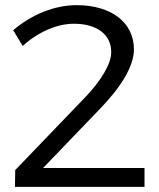

<svg xmlns="http://www.w3.org/2000/svg" viewBox="-20 -724 615 744"><path d="M147 -73 370 -305C447 -385 499 -466 499 -533C499 -637 411 -704 277 -704C190 -704 102 -667 31 -607L68 -546C126 -599 200 -632 266 -632C356 -632 411 -590 411 -522C411 -476 371 -411 312 -349L39 -65L38 0H540V-73Z"/></svg>

Font: Juman Normal
Style: Regular
Weight: 300
Designer: Bandar Raffah (Arabic) Julieta Ulanovsky (Latin)
Foundry: Caramella
Version: Version 5.022;PS 005.022;hotconv 1.0.88;makeotf.lib2.5.64775